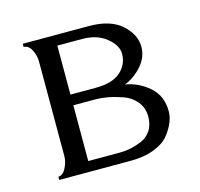

<svg xmlns="http://www.w3.org/2000/svg" viewBox="-71 -496 597 572"><g transform="rotate(-15 227.5 -210.0)"><path d="M384 -320Q384 -288 361 -262Q338 -236 308 -224Q349 -217 381 -189Q413 -161 413 -113Q413 -97 406 -79.5Q399 -62 384 -43Q369 -24 338 -12Q307 0 265 0H45V-10Q59 -10 68.5 -28.5Q78 -47 78 -65V-357Q78 -375 69 -392.5Q60 -410 45 -410V-420H249Q315 -420 349.5 -389Q384 -358 384 -320ZM143 -388V-237H220Q273 -237 298 -259.5Q323 -282 323 -315Q323 -341 294 -364.5Q265 -388 220 -388ZM143 -32H241Q256 -32 272 -35Q288 -38 307 -45.5Q326 -53 338 -70.5Q350 -88 350 -114Q350 -141 334 -160.5Q318 -180 293 -188.5Q268 -197 248 -200.5Q228 -204 210 -204H143Z"/></g></svg>

Font: Forum
Style: Regular
Weight: 400
Designer: Denis Masharov
Foundry: Denis Masharov
Version: Version 1.000